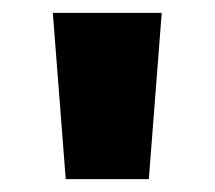

<svg xmlns="http://www.w3.org/2000/svg" viewBox="-20 -819 333 298"><path d="M231 -799 211 -541H82L62 -799Z"/></svg>

Font: Noto Sans Sinhala UI ExtraCondensed Black
Style: Regular
Weight: 900
Width: 2
Designer: Jelle Bosma - Monotype Design Team
Foundry: Monotype Imaging Inc.
Version: Version 2.006; ttfautohint (v1.8.4.7-5d5b)